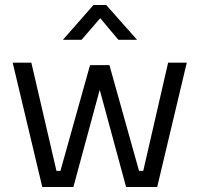

<svg xmlns="http://www.w3.org/2000/svg" viewBox="-20 -752 802 772"><path d="M31 -500H106L207 -65H223L342 -490H420L539 -65H556L656 -500H731L612 0H487L381 -391L275 0H150ZM233 -592 356 -732H407L531 -592H456L383 -679L308 -592Z"/></svg>

Font: Titillium Web[RUS by Daymarius]
Style: Regular
Weight: 400
Designer: Cyrillization by Daymarius
Foundry: Cyrillization by Daymarius
Version: Version 1.002 September 11, 2018